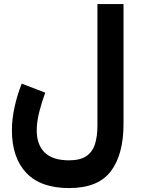

<svg xmlns="http://www.w3.org/2000/svg" viewBox="-20 -705 709 967"><path d="M602.1 -81.1Q602.1 73.2 538.1 157.7Q474.1 242.2 328.1 242.2Q184.6 242.2 112.3 165.5Q40 88.9 40 -48.8Q40 -105.5 53.5 -166.5Q66.9 -227.5 89.4 -283.7L208 -238.3Q191.4 -194.3 178.2 -143.1Q165 -91.8 165 -48.3Q165 23.9 205.3 63.2Q245.6 102.5 328.1 102.5Q383.8 102.5 414.8 81.3Q445.8 60.1 458.3 21Q470.7 -18.1 470.7 -72.3V-684.6H602.1Z"/></svg>

Font: Vazirmatn UI FD ExtraBold
Style: Regular
Weight: 800
Designer: Saber Rastikerdar
Foundry: Saber Rastikerdar
Version: Version 33.003